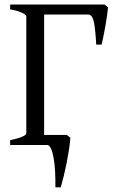

<svg xmlns="http://www.w3.org/2000/svg" viewBox="-20 -635 515 841"><path d="M453.1 -603Q452.6 -594.7 450.9 -582Q449.2 -569.3 447 -554.2Q444.8 -539.1 441.9 -522.7Q439 -506.3 436 -491Q433.1 -475.6 430.2 -462.2Q427.2 -448.7 424.8 -439.5H401.4Q398.4 -502 391.6 -536.6Q384.8 -571.3 366.2 -571.3H173.3V-43.9H272.9L288.1 -31.7Q286.6 -8.3 282.2 20.3Q277.8 48.8 272 78.4Q266.1 107.9 259.3 135.7Q252.4 163.6 246.1 185.5H222.7Q223.1 147.9 221.2 114.3Q219.2 80.6 214.6 55.2Q210 29.8 202.9 14.9Q195.8 0 186.5 0H24.4V-21Q57.6 -27.8 76.4 -35.9Q95.2 -43.9 95.2 -50.8V-564Q95.2 -569.8 77.4 -578.6Q59.6 -587.4 24.4 -594.2V-615.2H438Z"/></svg>

Font: Noto Serif Devanagari
Style: Bold
Weight: 700
Designer: Monotype Design Team
Foundry: Monotype Imaging Inc.
Version: Version 1.01